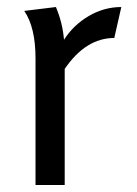

<svg xmlns="http://www.w3.org/2000/svg" viewBox="-20 -526 389 546"><path d="M49 -495 139 -506Q158 -461 162 -413Q189 -455 232.5 -480.5Q276 -506 325 -506L305 -418Q224 -418 164 -330V0H81V-360Q81 -448 49 -495Z"/></svg>

Font: Rosario
Style: Regular
Weight: 400
Designer: Hector Gatti
Foundry: Omnibus-Type
Version: Version 1.002